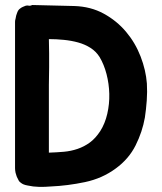

<svg xmlns="http://www.w3.org/2000/svg" viewBox="-20 -649 648 766"><path d="M566 -316Q568 -283 565.5 -248Q563 -213 558 -180Q548 -123 521 -69Q494 -15 442 23Q388 63 319 77.5Q250 92 182 95Q159 97 135.5 96.5Q112 96 90 91Q72 88 63 80Q58 77 55 72Q52 67 50 62Q47 57 45.5 51.5Q44 46 42 40Q41 35 40.5 30.5Q40 26 40 22V-549Q40 -556 40 -562Q40 -568 42 -574Q44 -588 48 -597Q52 -609 59 -614Q65 -619 71 -621.5Q77 -624 82 -626Q88 -628 94.5 -626.5Q101 -625 109 -629L276 -625Q342 -623 394 -594.5Q446 -566 483 -522Q520 -478 541 -423.5Q562 -369 566 -316ZM380 -126Q399 -156 408 -195Q417 -234 416 -274.5Q415 -315 405 -353.5Q395 -392 377 -422Q363 -444 341 -458Q319 -472 292 -479.5Q265 -487 234.5 -490Q204 -493 175 -493Q176 -464 176 -437Q176 -410 176 -380Q175 -344 175 -310Q175 -276 175 -244V-40Q206 -41 234.5 -43.5Q263 -46 289.5 -55Q316 -64 338.5 -80.5Q361 -97 380 -126Z"/></svg>

Font: BM JUA
Style: Regular
Weight: 400
Designer: BONGJIN KIM, JAEHYUN KEUM, JUHEE TAE
Foundry: WOOWA BROTHERS Corporation.
Version: Version 1.100